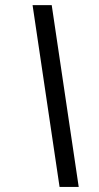

<svg xmlns="http://www.w3.org/2000/svg" viewBox="-20 -734 390 754"><path d="M289.1 0H213.9L107.9 -713.9H183.1Z"/></svg>

Font: Open Sans Hebrew
Style: Italic
Weight: 400
Italic angle: -12°
Foundry: Ascender Corporation, Yanek Iontef
Version: Version 2.001;PS 002.001;hotconv 1.0.70;makeotf.lib2.5.58329